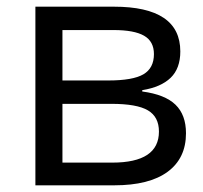

<svg xmlns="http://www.w3.org/2000/svg" viewBox="-20 -555 609 575"><path d="M321 -535H86V0H322Q427 0 482 -40.5Q537 -81 537 -156Q537 -211 505.5 -241.5Q474 -272 406 -281V-285Q462 -294 491 -322Q520 -350 520 -401Q520 -535 321 -535ZM304 -314H167V-465H320Q382 -465 411.5 -448Q441 -431 441 -393Q441 -351 409.5 -332.5Q378 -314 304 -314ZM316 -68H167V-244H314Q390 -244 423 -224.5Q456 -205 456 -161Q456 -68 316 -68Z"/></svg>

Font: OpenSansMMV
Style: Regular
Weight: 400
Designer: Steve Matteson
Foundry: Ascender Corporation
Version: Version 4.000